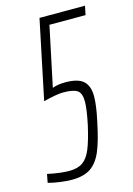

<svg xmlns="http://www.w3.org/2000/svg" viewBox="-130 -745 563 811"><g transform="rotate(-15 152.0 -340.0)"><path d="M-21 -6 -14 -43Q43 -31 81 -31Q118 -31 140 -46.5Q162 -62 176.5 -97Q191 -132 206 -198Q220 -265 220 -297Q220 -334 202.5 -346Q185 -358 141 -358Q113 -358 54 -343L126 -688H325L317 -649H159L104 -388Q127 -397 161 -397Q216 -397 239.5 -375.5Q263 -354 263 -309Q263 -269 249 -205Q232 -121 213 -76.5Q194 -32 163.5 -12Q133 8 82 8Q58 8 29.5 4Q1 0 -21 -6Z"/></g></svg>

Font: Saira Ultra Condensed ExLight
Style: Italic
Weight: 200
Width: 1
Italic angle: -12°
Designer: Hector Gatti with collaboration of the Omnibus-Type team
Foundry: Omnibus-Type
Version: Version 1.001; ttfautohint (v1.8)